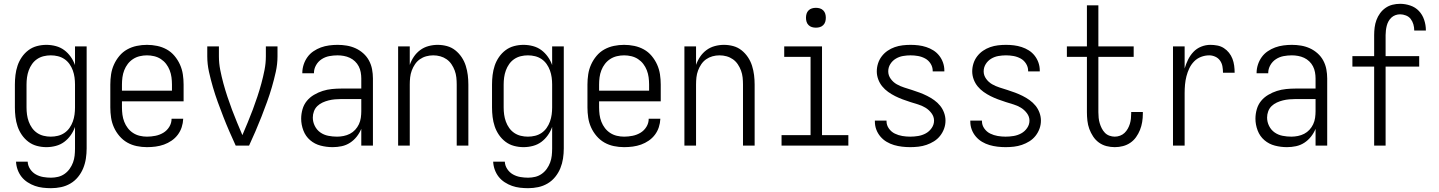

<svg xmlns="http://www.w3.org/2000/svg" viewBox="-20 -763 7540 1006"><path d="M247 223Q226 223 204.5 220.5Q183 218 163 211Q143 204 124.5 192Q106 180 93 163.5Q80 147 72.5 126.5Q65 106 64 84H125Q126 105 138 123Q150 141 168 151Q186 161 206.5 164.5Q227 168 247 168Q266 168 284.5 163.5Q303 159 318.5 148Q334 137 345 121.5Q356 106 362.5 88.5Q369 71 371 52.5Q373 34 373 15V-98Q365 -75 350.5 -54.5Q336 -34 316.5 -19.5Q297 -5 272.5 1.5Q248 8 223 8Q198 8 173.5 1.5Q149 -5 129 -20Q109 -35 94.5 -56Q80 -77 72 -101Q64 -125 61 -150Q58 -175 58 -200V-320Q58 -345 61 -370Q64 -395 72 -419Q80 -443 94.5 -464Q109 -485 129 -500Q149 -515 173.5 -521.5Q198 -528 223 -528Q248 -528 272.5 -521.5Q297 -515 316.5 -500.5Q336 -486 350.5 -465.5Q365 -445 373 -422V-520H434V15Q434 41 430 67.5Q426 94 416 118.5Q406 143 389 164Q372 185 349 198.5Q326 212 300 217.5Q274 223 247 223ZM246 -47Q265 -47 283.5 -51.5Q302 -56 317.5 -66.5Q333 -77 344 -92.5Q355 -108 361.5 -126Q368 -144 370.5 -162.5Q373 -181 373 -200V-320Q373 -339 370.5 -357.5Q368 -376 361.5 -394Q355 -412 344 -427.5Q333 -443 317.5 -453.5Q302 -464 283.5 -468.5Q265 -473 246 -473Q227 -473 208.5 -468.5Q190 -464 174.5 -453.5Q159 -443 148 -427.5Q137 -412 130.5 -394Q124 -376 121.5 -357.5Q119 -339 119 -320V-200Q119 -181 121.5 -162.5Q124 -144 130.5 -126Q137 -108 148 -92.5Q159 -77 174.5 -66.5Q190 -56 208.5 -51.5Q227 -47 246 -47Z M750 8Q723 8 696.5 2.5Q670 -3 647 -16Q624 -29 606 -50Q588 -71 577 -95.5Q566 -120 562 -146.5Q558 -173 558 -200V-320Q558 -347 562 -373.5Q566 -400 577 -424.5Q588 -449 605.5 -470Q623 -491 646.5 -504Q670 -517 696.5 -522.5Q723 -528 750 -528Q777 -528 803.5 -522.5Q830 -517 853.5 -504Q877 -491 894.5 -470Q912 -449 923 -424.5Q934 -400 938 -373.5Q942 -347 942 -320V-232H619V-200Q619 -181 621.5 -162Q624 -143 631 -125Q638 -107 649.5 -92Q661 -77 677 -66.5Q693 -56 712 -51.5Q731 -47 750 -47Q772 -47 794.5 -51.5Q817 -56 836 -67.5Q855 -79 867 -98.5Q879 -118 879 -141H940Q939 -118 932 -96.5Q925 -75 911.5 -57Q898 -39 879 -26Q860 -13 839 -5.5Q818 2 795.5 5Q773 8 750 8ZM619 -288H881V-320Q881 -339 878.5 -358Q876 -377 869 -395Q862 -413 850.5 -428Q839 -443 823 -453.5Q807 -464 788 -468.5Q769 -473 750 -473Q731 -473 712 -468.5Q693 -464 677 -453.5Q661 -443 649.5 -428Q638 -413 631 -395Q624 -377 621.5 -358Q619 -339 619 -320Z M1285 0H1215Q1198 -37 1181.5 -75Q1165 -113 1150 -151.5Q1135 -190 1121 -228.5Q1107 -267 1095.5 -306.5Q1084 -346 1075 -386.5Q1066 -427 1066 -468V-520H1127V-468Q1127 -432 1134 -396.5Q1141 -361 1150.5 -326Q1160 -291 1171.5 -256.5Q1183 -222 1195.5 -188.5Q1208 -155 1222 -121.5Q1236 -88 1250 -55Q1264 -88 1278 -121.5Q1292 -155 1304.5 -188.5Q1317 -222 1328.5 -256.5Q1340 -291 1349.5 -326Q1359 -361 1366 -396.5Q1373 -432 1373 -468V-520H1434V-468Q1434 -427 1425 -386.5Q1416 -346 1404.5 -306.5Q1393 -267 1379 -228.5Q1365 -190 1350 -151.5Q1335 -113 1318.5 -75Q1302 -37 1285 0Z M1723 8Q1691 8 1660 0Q1629 -8 1605 -28.5Q1581 -49 1569.5 -79.5Q1558 -110 1558 -141Q1558 -166 1565 -190.5Q1572 -215 1587.5 -234Q1603 -253 1625 -266Q1647 -279 1670.5 -286.5Q1694 -294 1719 -296.5Q1744 -299 1768 -299H1873V-352Q1873 -368 1870 -384.5Q1867 -401 1859.5 -415.5Q1852 -430 1840 -441.5Q1828 -453 1813 -460Q1798 -467 1781.5 -470Q1765 -473 1749 -473Q1727 -473 1705.5 -469Q1684 -465 1665.5 -453Q1647 -441 1636 -421.5Q1625 -402 1625 -381V-379H1564V-381Q1564 -403 1571 -424.5Q1578 -446 1591 -464Q1604 -482 1622.5 -494.5Q1641 -507 1661.5 -514.5Q1682 -522 1704.5 -525Q1727 -528 1749 -528Q1773 -528 1797 -524Q1821 -520 1843 -510Q1865 -500 1883.5 -483.5Q1902 -467 1913.5 -445.5Q1925 -424 1929.5 -400Q1934 -376 1934 -352V0H1873V-88Q1864 -66 1849 -47Q1834 -28 1814 -15Q1794 -2 1770.5 3Q1747 8 1723 8ZM1746 -47Q1763 -47 1780.5 -50.5Q1798 -54 1813.5 -62Q1829 -70 1841 -83Q1853 -96 1860.5 -112Q1868 -128 1870.5 -145.5Q1873 -163 1873 -180V-244H1768Q1752 -244 1735 -242.5Q1718 -241 1702 -237Q1686 -233 1670.5 -226Q1655 -219 1643 -207.5Q1631 -196 1625 -180Q1619 -164 1619 -147Q1619 -124 1629.5 -103Q1640 -82 1658.5 -69Q1677 -56 1700 -51.5Q1723 -47 1746 -47Z M2066 0V-520H2127V-423Q2135 -446 2148.5 -466Q2162 -486 2181.5 -500.5Q2201 -515 2225 -521.5Q2249 -528 2273 -528Q2298 -528 2322 -521.5Q2346 -515 2365.5 -499.5Q2385 -484 2399 -463Q2413 -442 2420.5 -418Q2428 -394 2431 -369.5Q2434 -345 2434 -320V0H2373V-320Q2373 -339 2371 -357.5Q2369 -376 2362.5 -393.5Q2356 -411 2345.5 -426.5Q2335 -442 2320 -452.5Q2305 -463 2287 -468Q2269 -473 2250 -473Q2231 -473 2213 -468Q2195 -463 2180 -452.5Q2165 -442 2154.5 -426.5Q2144 -411 2137.5 -393.5Q2131 -376 2129 -357.5Q2127 -339 2127 -320V0Z M2747 223Q2726 223 2704.5 220.5Q2683 218 2663 211Q2643 204 2624.5 192Q2606 180 2593 163.5Q2580 147 2572.5 126.5Q2565 106 2564 84H2625Q2626 105 2638 123Q2650 141 2668 151Q2686 161 2706.5 164.5Q2727 168 2747 168Q2766 168 2784.5 163.5Q2803 159 2818.5 148Q2834 137 2845 121.5Q2856 106 2862.5 88.5Q2869 71 2871 52.5Q2873 34 2873 15V-98Q2865 -75 2850.5 -54.5Q2836 -34 2816.5 -19.5Q2797 -5 2772.5 1.5Q2748 8 2723 8Q2698 8 2673.5 1.5Q2649 -5 2629 -20Q2609 -35 2594.5 -56Q2580 -77 2572 -101Q2564 -125 2561 -150Q2558 -175 2558 -200V-320Q2558 -345 2561 -370Q2564 -395 2572 -419Q2580 -443 2594.5 -464Q2609 -485 2629 -500Q2649 -515 2673.5 -521.5Q2698 -528 2723 -528Q2748 -528 2772.5 -521.5Q2797 -515 2816.5 -500.5Q2836 -486 2850.5 -465.5Q2865 -445 2873 -422V-520H2934V15Q2934 41 2930 67.5Q2926 94 2916 118.5Q2906 143 2889 164Q2872 185 2849 198.5Q2826 212 2800 217.5Q2774 223 2747 223ZM2746 -47Q2765 -47 2783.5 -51.5Q2802 -56 2817.5 -66.5Q2833 -77 2844 -92.5Q2855 -108 2861.5 -126Q2868 -144 2870.5 -162.5Q2873 -181 2873 -200V-320Q2873 -339 2870.5 -357.5Q2868 -376 2861.5 -394Q2855 -412 2844 -427.5Q2833 -443 2817.5 -453.5Q2802 -464 2783.5 -468.5Q2765 -473 2746 -473Q2727 -473 2708.5 -468.5Q2690 -464 2674.5 -453.5Q2659 -443 2648 -427.5Q2637 -412 2630.5 -394Q2624 -376 2621.5 -357.5Q2619 -339 2619 -320V-200Q2619 -181 2621.5 -162.5Q2624 -144 2630.5 -126Q2637 -108 2648 -92.5Q2659 -77 2674.5 -66.5Q2690 -56 2708.5 -51.5Q2727 -47 2746 -47Z M3250 8Q3223 8 3196.5 2.5Q3170 -3 3147 -16Q3124 -29 3106 -50Q3088 -71 3077 -95.5Q3066 -120 3062 -146.5Q3058 -173 3058 -200V-320Q3058 -347 3062 -373.5Q3066 -400 3077 -424.5Q3088 -449 3105.5 -470Q3123 -491 3146.5 -504Q3170 -517 3196.5 -522.5Q3223 -528 3250 -528Q3277 -528 3303.5 -522.5Q3330 -517 3353.5 -504Q3377 -491 3394.5 -470Q3412 -449 3423 -424.5Q3434 -400 3438 -373.5Q3442 -347 3442 -320V-232H3119V-200Q3119 -181 3121.5 -162Q3124 -143 3131 -125Q3138 -107 3149.5 -92Q3161 -77 3177 -66.5Q3193 -56 3212 -51.5Q3231 -47 3250 -47Q3272 -47 3294.5 -51.5Q3317 -56 3336 -67.5Q3355 -79 3367 -98.5Q3379 -118 3379 -141H3440Q3439 -118 3432 -96.5Q3425 -75 3411.5 -57Q3398 -39 3379 -26Q3360 -13 3339 -5.5Q3318 2 3295.5 5Q3273 8 3250 8ZM3119 -288H3381V-320Q3381 -339 3378.5 -358Q3376 -377 3369 -395Q3362 -413 3350.5 -428Q3339 -443 3323 -453.5Q3307 -464 3288 -468.5Q3269 -473 3250 -473Q3231 -473 3212 -468.5Q3193 -464 3177 -453.5Q3161 -443 3149.5 -428Q3138 -413 3131 -395Q3124 -377 3121.5 -358Q3119 -339 3119 -320Z M3566 0V-520H3627V-423Q3635 -446 3648.5 -466Q3662 -486 3681.5 -500.5Q3701 -515 3725 -521.5Q3749 -528 3773 -528Q3798 -528 3822 -521.5Q3846 -515 3865.5 -499.5Q3885 -484 3899 -463Q3913 -442 3920.5 -418Q3928 -394 3931 -369.5Q3934 -345 3934 -320V0H3873V-320Q3873 -339 3871 -357.5Q3869 -376 3862.5 -393.5Q3856 -411 3845.5 -426.5Q3835 -442 3820 -452.5Q3805 -463 3787 -468Q3769 -473 3750 -473Q3731 -473 3713 -468Q3695 -463 3680 -452.5Q3665 -442 3654.5 -426.5Q3644 -411 3637.5 -393.5Q3631 -376 3629 -357.5Q3627 -339 3627 -320V0Z M4075 0V-55H4227V-465H4089V-520H4287V-55H4425V0ZM4255 -618Q4244 -618 4234 -621Q4224 -624 4216.5 -631.5Q4209 -639 4206 -649Q4203 -659 4203 -670Q4203 -681 4206 -691Q4209 -701 4216.5 -708.5Q4224 -716 4234 -719Q4244 -722 4255 -722Q4266 -722 4276 -719Q4286 -716 4293.5 -708.5Q4301 -701 4304 -691Q4307 -681 4307 -670Q4307 -659 4304 -649Q4301 -639 4293.5 -631.5Q4286 -624 4276 -621Q4266 -618 4255 -618Z M4749 8Q4728 8 4706.5 5.5Q4685 3 4664.5 -3Q4644 -9 4625.5 -20Q4607 -31 4593 -47.5Q4579 -64 4571.5 -84Q4564 -104 4564 -126V-131H4625V-128Q4625 -107 4637.5 -89.5Q4650 -72 4668.5 -63Q4687 -54 4707.5 -50.5Q4728 -47 4749 -47Q4770 -47 4791 -50.5Q4812 -54 4830.5 -64Q4849 -74 4861.5 -92Q4874 -110 4874 -131Q4874 -152 4860.5 -170Q4847 -188 4828.5 -199Q4810 -210 4790 -216Q4770 -222 4749.5 -228.5Q4729 -235 4709 -242.5Q4689 -250 4670 -259.5Q4651 -269 4633.5 -281.5Q4616 -294 4602.5 -310.5Q4589 -327 4581.5 -347.5Q4574 -368 4574 -389Q4574 -410 4580.5 -430.5Q4587 -451 4600 -468Q4613 -485 4630.5 -497Q4648 -509 4668 -516Q4688 -523 4709 -525.5Q4730 -528 4751 -528Q4772 -528 4792.5 -525.5Q4813 -523 4833 -516.5Q4853 -510 4870.5 -499Q4888 -488 4901 -471.5Q4914 -455 4921 -435Q4928 -415 4928 -394V-389H4867V-392Q4867 -412 4856 -429.5Q4845 -447 4827.5 -456.5Q4810 -466 4790.5 -469.5Q4771 -473 4751 -473Q4731 -473 4711 -469.5Q4691 -466 4673.5 -455.5Q4656 -445 4645 -427.5Q4634 -410 4634 -389Q4634 -368 4647 -350Q4660 -332 4678.5 -321.5Q4697 -311 4717.5 -304.5Q4738 -298 4758.5 -291.5Q4779 -285 4799 -277.5Q4819 -270 4838 -260.5Q4857 -251 4874.5 -238.5Q4892 -226 4905.5 -209.5Q4919 -193 4926.5 -172.5Q4934 -152 4934 -131Q4934 -109 4926.5 -88.5Q4919 -68 4905.5 -51Q4892 -34 4873.5 -22.5Q4855 -11 4834.5 -4Q4814 3 4792.5 5.5Q4771 8 4749 8Z M5249 8Q5228 8 5206.5 5.5Q5185 3 5164.5 -3Q5144 -9 5125.5 -20Q5107 -31 5093 -47.5Q5079 -64 5071.5 -84Q5064 -104 5064 -126V-131H5125V-128Q5125 -107 5137.5 -89.5Q5150 -72 5168.5 -63Q5187 -54 5207.5 -50.5Q5228 -47 5249 -47Q5270 -47 5291 -50.5Q5312 -54 5330.5 -64Q5349 -74 5361.5 -92Q5374 -110 5374 -131Q5374 -152 5360.5 -170Q5347 -188 5328.5 -199Q5310 -210 5290 -216Q5270 -222 5249.5 -228.5Q5229 -235 5209 -242.5Q5189 -250 5170 -259.5Q5151 -269 5133.5 -281.5Q5116 -294 5102.5 -310.5Q5089 -327 5081.5 -347.5Q5074 -368 5074 -389Q5074 -410 5080.5 -430.5Q5087 -451 5100 -468Q5113 -485 5130.5 -497Q5148 -509 5168 -516Q5188 -523 5209 -525.5Q5230 -528 5251 -528Q5272 -528 5292.5 -525.5Q5313 -523 5333 -516.5Q5353 -510 5370.5 -499Q5388 -488 5401 -471.5Q5414 -455 5421 -435Q5428 -415 5428 -394V-389H5367V-392Q5367 -412 5356 -429.5Q5345 -447 5327.5 -456.5Q5310 -466 5290.5 -469.5Q5271 -473 5251 -473Q5231 -473 5211 -469.5Q5191 -466 5173.5 -455.5Q5156 -445 5145 -427.5Q5134 -410 5134 -389Q5134 -368 5147 -350Q5160 -332 5178.5 -321.5Q5197 -311 5217.5 -304.5Q5238 -298 5258.5 -291.5Q5279 -285 5299 -277.5Q5319 -270 5338 -260.5Q5357 -251 5374.5 -238.5Q5392 -226 5405.5 -209.5Q5419 -193 5426.5 -172.5Q5434 -152 5434 -131Q5434 -109 5426.5 -88.5Q5419 -68 5405.5 -51Q5392 -34 5373.5 -22.5Q5355 -11 5334.5 -4Q5314 3 5292.5 5.5Q5271 8 5249 8Z M5821 8Q5799 8 5777.5 2.5Q5756 -3 5738 -16Q5720 -29 5707.5 -48Q5695 -67 5687.5 -87.5Q5680 -108 5677.5 -130.5Q5675 -153 5675 -175V-465H5570V-520H5675V-735H5735V-520H5920V-465H5735V-175Q5735 -160 5736.5 -145.5Q5738 -131 5742 -117.5Q5746 -104 5752.5 -91Q5759 -78 5769 -67.5Q5779 -57 5793 -52Q5807 -47 5821 -47Q5835 -47 5848.5 -52Q5862 -57 5872 -66.5Q5882 -76 5889 -88.5Q5896 -101 5900 -114Q5904 -127 5905.5 -141Q5907 -155 5907 -169V-176H5968V-166Q5968 -145 5964.5 -123.5Q5961 -102 5953 -82Q5945 -62 5932.5 -44.5Q5920 -27 5902.5 -15Q5885 -3 5864 2.5Q5843 8 5821 8Z M6126 0V-520H6187V-404Q6194 -428 6205 -450.5Q6216 -473 6233 -491Q6250 -509 6273.5 -518.5Q6297 -528 6322 -528Q6340 -528 6358.5 -524.5Q6377 -521 6392.5 -511Q6408 -501 6419.5 -486.5Q6431 -472 6437.5 -455Q6444 -438 6446.5 -419.5Q6449 -401 6449 -382H6388Q6388 -399 6385 -415.5Q6382 -432 6372.5 -445.5Q6363 -459 6347.5 -466Q6332 -473 6316 -473Q6294 -473 6273 -465Q6252 -457 6236.5 -441Q6221 -425 6211.5 -405Q6202 -385 6196.5 -363.5Q6191 -342 6189 -320Q6187 -298 6187 -276V0Z M6723 8Q6691 8 6660 0Q6629 -8 6605 -28.5Q6581 -49 6569.5 -79.5Q6558 -110 6558 -141Q6558 -166 6565 -190.5Q6572 -215 6587.5 -234Q6603 -253 6625 -266Q6647 -279 6670.5 -286.5Q6694 -294 6719 -296.5Q6744 -299 6768 -299H6873V-352Q6873 -368 6870 -384.5Q6867 -401 6859.5 -415.5Q6852 -430 6840 -441.5Q6828 -453 6813 -460Q6798 -467 6781.5 -470Q6765 -473 6749 -473Q6727 -473 6705.5 -469Q6684 -465 6665.5 -453Q6647 -441 6636 -421.5Q6625 -402 6625 -381V-379H6564V-381Q6564 -403 6571 -424.5Q6578 -446 6591 -464Q6604 -482 6622.5 -494.5Q6641 -507 6661.5 -514.5Q6682 -522 6704.5 -525Q6727 -528 6749 -528Q6773 -528 6797 -524Q6821 -520 6843 -510Q6865 -500 6883.5 -483.5Q6902 -467 6913.5 -445.5Q6925 -424 6929.5 -400Q6934 -376 6934 -352V0H6873V-88Q6864 -66 6849 -47Q6834 -28 6814 -15Q6794 -2 6770.5 3Q6747 8 6723 8ZM6746 -47Q6763 -47 6780.5 -50.5Q6798 -54 6813.5 -62Q6829 -70 6841 -83Q6853 -96 6860.5 -112Q6868 -128 6870.5 -145.5Q6873 -163 6873 -180V-244H6768Q6752 -244 6735 -242.5Q6718 -241 6702 -237Q6686 -233 6670.5 -226Q6655 -219 6643 -207.5Q6631 -196 6625 -180Q6619 -164 6619 -147Q6619 -124 6629.5 -103Q6640 -82 6658.5 -69Q6677 -56 6700 -51.5Q6723 -47 6746 -47Z M7180 0V-414H7066V-469H7180V-579Q7180 -599 7182.5 -619Q7185 -639 7192 -658Q7199 -677 7211 -693.5Q7223 -710 7239.5 -721.5Q7256 -733 7275.5 -738Q7295 -743 7316 -743Q7343 -743 7369.5 -734Q7396 -725 7414.5 -705.5Q7433 -686 7442 -659Q7451 -632 7451 -605V-603H7390V-604Q7390 -620 7385.5 -635.5Q7381 -651 7371.5 -663.5Q7362 -676 7346.5 -682Q7331 -688 7316 -688Q7303 -688 7291 -683.5Q7279 -679 7270 -670.5Q7261 -662 7255 -651Q7249 -640 7246 -628Q7243 -616 7241.5 -603.5Q7240 -591 7240 -579V-469H7416V-414H7240V0Z"/></svg>

Font: Iosevka Term Curly Light
Style: Regular
Weight: 300
Designer: Belleve Invis
Foundry: Belleve Invis
Version: Version 32.3.0